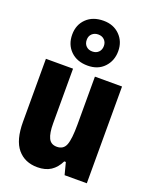

<svg xmlns="http://www.w3.org/2000/svg" viewBox="-158 -936 816 1031"><g transform="rotate(20 250.0 -420.5)"><path d="M185 10Q113 10 71.5 -39.5Q30 -89 30 -193V-553H185V-240Q185 -185 198.5 -157Q212 -129 246 -129Q284 -129 297 -163Q310 -197 310 -280V-553H465V0H338L320 -69H311Q292 -30 261.5 -10Q231 10 185 10ZM252 -595Q191 -595 154.5 -631Q118 -667 118 -724Q118 -780 154.5 -815.5Q191 -851 252 -851Q309 -851 345 -815Q381 -779 381 -724Q381 -669 346 -632Q311 -595 252 -595ZM250 -675Q272 -675 285.5 -688.5Q299 -702 299 -724Q299 -745 285.5 -758.5Q272 -772 250 -772Q229 -772 215 -759Q201 -746 201 -724Q201 -702 214.5 -688.5Q228 -675 250 -675Z"/></g></svg>

Font: Noto Sans Mono ExtraCondensed Black
Style: Regular
Weight: 900
Width: 2
Designer: Monotype Design Team
Foundry: Monotype Imaging Inc.
Version: Version 2.014